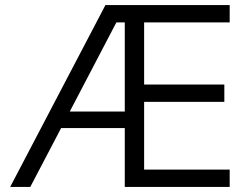

<svg xmlns="http://www.w3.org/2000/svg" viewBox="-20 -734 958 754"><path d="M394 -714 20 0H99L220 -231H470V0H882V-68H546V-334H861V-402H546V-646H882V-714ZM254 -296 437 -646H470V-296Z"/></svg>

Font: Non Bureau Light
Style: Regular
Weight: 300
Designer: Jona Saucedo
Foundry: Non Foundry
Version: Version 1.000;FEAKit 1.0